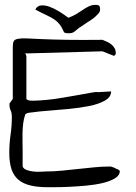

<svg xmlns="http://www.w3.org/2000/svg" viewBox="-20 -778 564 799"><path d="M91.8 -555.7Q87.9 -555.7 85 -556.6Q89.8 -546.9 89.8 -543V-366.2Q94.7 -358.4 118.2 -358.9Q141.6 -359.4 173.8 -362.3Q206.1 -365.2 242.2 -371.6Q278.3 -377.9 309.6 -383.3Q340.8 -388.7 361.3 -392.6Q382.8 -396.5 384.8 -394.5Q387.7 -394.5 396 -395Q404.3 -395.5 414.1 -396Q423.8 -396.5 431.6 -397Q439.5 -397.5 442.4 -397.5Q442.4 -374 416.5 -359.4Q390.6 -344.7 351.6 -336.9Q312.5 -329.1 267.1 -324.7Q221.7 -320.3 182.1 -317.4Q142.6 -314.5 115.2 -310.5Q86.9 -308.6 85 -300.8Q79.1 -285.2 76.7 -265.6Q74.2 -246.1 73.7 -226.1Q73.2 -206.1 73.7 -186Q74.2 -166 74.2 -150.4Q74.2 -146.5 74.2 -136.7Q74.2 -127 74.2 -116.7Q74.2 -106.4 74.2 -97.2Q74.2 -87.9 74.2 -85Q78.1 -75.2 91.8 -70.3Q105.5 -65.4 121.1 -64Q136.7 -62.5 150.4 -63.5Q166 -64.5 171.9 -64.5Q205.1 -64.5 238.3 -67.9Q271.5 -71.3 304.2 -74.7Q336.9 -78.1 369.6 -81.5Q402.3 -85 435.5 -85H441.4Q443.4 -84 447.3 -83Q451.2 -82 455.6 -80.1Q460 -78.1 462.9 -76.2Q466.8 -74.2 468.8 -74.2Q470.7 -73.2 474.6 -70.3Q478.5 -68.4 478.5 -66.4Q478.5 -47.9 458 -35.6Q437.5 -23.4 406.2 -16.1Q375 -8.8 337.9 -5.4Q300.8 -2 266.6 -0.5Q232.4 1 208 1Q183.6 1 176.8 1Q137.7 1 107.9 -5.9Q78.1 -12.7 58.1 -28.8Q38.1 -44.9 28.3 -72.3Q18.6 -101.6 18.6 -142.6Q18.6 -179.7 23.9 -216.8Q29.3 -253.9 29.3 -292Q29.3 -307.6 24.4 -318.4Q19.5 -329.1 19.5 -341.8V-347.7Q21.5 -349.6 26.4 -356.9Q31.2 -364.3 33.2 -366.2V-582Q33.2 -597.7 36.6 -605.5Q40 -613.3 53.2 -616.2Q66.4 -619.1 90.3 -618.2Q114.3 -617.2 155.8 -615.2Q197.3 -613.3 257.8 -612.3Q320.3 -611.3 406.2 -612.3Q416 -608.4 425.8 -604Q435.5 -599.6 443.8 -592.8Q452.1 -585.9 457 -577.1Q461.9 -568.4 461.9 -555.7Q461.9 -552.7 458.5 -548.8Q455.1 -544.9 453.1 -545.9L406.2 -564.5ZM264.6 -704.1Q283.2 -710.9 297.9 -719.7Q312.5 -728.5 325.2 -737.3Q337.9 -746.1 350.6 -752Q363.3 -757.8 377 -757.8Q390.6 -757.8 393.6 -752.9Q396.5 -748 396.5 -740.2Q396.5 -734.4 395.5 -731.4Q394.5 -728.5 392.6 -725.6Q390.6 -722.7 387.2 -719.2Q383.8 -715.8 377 -709Q371.1 -703.1 360.8 -696.3Q350.6 -689.5 339.8 -682.6Q329.1 -675.8 318.4 -668Q307.6 -662.1 301.8 -656.2Q293 -648.4 286.1 -644Q279.3 -639.6 265.6 -639.6Q260.7 -639.6 254.9 -640.1Q249 -640.6 246.1 -644.5Q237.3 -665 228 -676.8Q218.8 -688.5 205.6 -697.3Q192.4 -706.1 173.8 -714.8Q154.3 -723.6 127 -738.3Q134.8 -753.9 150.9 -755.4Q167 -756.8 186 -750Q205.1 -743.2 225.6 -730.5Q246.1 -717.8 264.6 -704.1Z"/></svg>

Font: Indie Flower
Style: Regular
Weight: 400
Designer: Kimberly Geswein
Foundry: Kimberly Geswein
Version: Version 1.001 2010